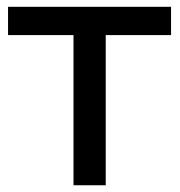

<svg xmlns="http://www.w3.org/2000/svg" viewBox="-20 -550 533 570"><path d="M3.9 -445.8V-529.8H487.8V-445.8H293.9V0H198.2V-445.8Z"/></svg>

Font: Montserrat Medium
Style: Regular
Weight: 500
Designer: Julieta Ulanovsky
Foundry: Julieta Ulanovsky
Version: Version 7.200